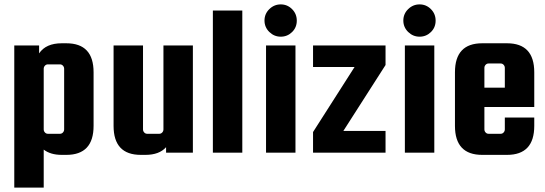

<svg xmlns="http://www.w3.org/2000/svg" viewBox="-20 -695 2481 874"><path d="M282 10H261Q210 10 179 -14V159H45V-488H158V-452Q189 -498 261 -498H282Q406 -498 406 -366V-122Q406 10 282 10ZM179 -382V-106Q179 -98 184.5 -92Q190 -86 198 -86H253Q261 -86 266.5 -92Q272 -98 272 -106V-382Q272 -390 266.5 -396Q261 -402 253 -402H198Q190 -402 184.5 -396Q179 -390 179 -382Z M724 -488H858V0H736V-25Q705 10 642 10H621Q497 10 497 -122V-488H631V-106Q631 -98 636.5 -92Q642 -86 650 -86H705Q713 -86 718.5 -92Q724 -98 724 -106Z M1083 0H949V-647H1083Z M1309.5 -549Q1288 -528 1258 -528Q1228 -528 1206 -549.5Q1184 -571 1184 -601.5Q1184 -632 1206 -653.5Q1228 -675 1258 -675Q1288 -675 1309.5 -653.5Q1331 -632 1331 -601Q1331 -570 1309.5 -549ZM1191 0V-488H1325V0Z M1543 -99H1735V0H1405V-94L1594 -390H1405V-488H1735V-399Z M1941.5 -549Q1920 -528 1890 -528Q1860 -528 1838 -549.5Q1816 -571 1816 -601.5Q1816 -632 1838 -653.5Q1860 -675 1890 -675Q1920 -675 1941.5 -653.5Q1963 -632 1963 -601Q1963 -570 1941.5 -549ZM1823 0V-488H1957V0Z M2288 -498Q2412 -498 2412 -366V-208H2185V-106Q2185 -98 2190.5 -92Q2196 -86 2204 -86H2259Q2267 -86 2272.5 -92Q2278 -98 2278 -106V-160H2412V-122Q2412 10 2288 10H2175Q2051 10 2051 -122V-366Q2051 -498 2175 -498ZM2185 -296H2278V-386Q2278 -394 2272.5 -400Q2267 -406 2259 -406H2204Q2196 -406 2190.5 -400Q2185 -394 2185 -386Z"/></svg>

Font: Squada One
Style: Regular
Weight: 400
Designer: Joe Prince
Foundry: Joe Prince
Version: Version 1.001